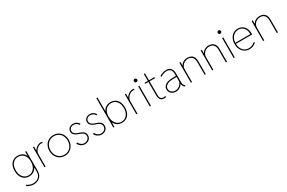

<svg xmlns="http://www.w3.org/2000/svg" viewBox="182 -2396 6363 4254"><g transform="rotate(-30 3363.5 -269.5)"><path d="M284.2 212.9Q238.8 212.9 189.9 197.3Q141.1 181.6 112.3 159.2L124 129.9Q154.3 155.3 196 170.4Q237.8 185.5 282.2 185.5Q336.4 185.5 379.9 163.8Q423.3 142.1 449 100.3Q474.6 58.6 474.6 -2V-109.4H469.7L475.6 -137.7V-377L470.7 -407.2H473.6V-511.7H502.9V-3.9Q502.9 55.7 482.2 97.2Q461.4 138.7 428.2 164.1Q395 189.5 356.9 201.2Q318.8 212.9 284.2 212.9ZM282.2 7.8Q231.9 7.8 190.7 -10.3Q149.4 -28.3 119.6 -62.7Q89.8 -97.2 73.7 -146.5Q57.6 -195.8 57.6 -257.8Q57.6 -338.9 85 -397.5Q112.3 -456.1 162.8 -487.8Q213.4 -519.5 282.2 -519.5Q343.3 -519.5 393.6 -491.5Q443.8 -463.4 473.9 -405.5Q503.9 -347.7 503.9 -257.8Q503.9 -167.5 473.4 -108.6Q442.9 -49.8 392.3 -21Q341.8 7.8 282.2 7.8ZM280.3 -19.5Q338.4 -19.5 382.3 -50.8Q426.3 -82 450.9 -137Q475.6 -191.9 475.6 -262.7Q475.6 -333 450.9 -384.5Q426.3 -436 382.3 -464.1Q338.4 -492.2 280.3 -492.2Q220.7 -492.2 177.2 -462.9Q133.8 -433.6 110.4 -380.9Q86.9 -328.1 86.9 -257.8Q86.9 -184.6 112.3 -131.1Q137.7 -77.6 181.4 -48.6Q225.1 -19.5 280.3 -19.5Z M671.9 0V-511.7H701.2V-416H712.9L693.4 -396.5Q712.4 -433.6 741.2 -461.2Q770 -488.8 804.2 -504.2Q838.4 -519.5 873 -519.5Q882.8 -519.5 893.6 -518.6Q904.3 -517.6 913.1 -513.7L901.4 -486.3Q892.1 -489.3 885 -490.7Q877.9 -492.2 869.1 -492.2Q843.8 -492.2 814.5 -479Q785.2 -465.8 759.5 -442.1Q733.9 -418.5 717.5 -386Q701.2 -353.5 701.2 -314.5V0Z M1194.3 7.8Q1121.6 7.8 1065.7 -27.1Q1009.8 -62 978 -121.6Q946.3 -181.2 946.3 -255.9Q946.3 -333 978 -392.6Q1009.8 -452.1 1065.7 -485.8Q1121.6 -519.5 1194.3 -519.5Q1267.1 -519.5 1323 -485.8Q1378.9 -452.1 1410.6 -392.6Q1442.4 -333 1442.4 -255.9Q1442.4 -181.2 1410.6 -121.6Q1378.9 -62 1323 -27.1Q1267.1 7.8 1194.3 7.8ZM1194.3 -19.5Q1258.8 -19.5 1308.1 -49.8Q1357.4 -80.1 1385.3 -133.5Q1413.1 -187 1413.1 -255.9Q1413.1 -326.2 1385.3 -379.4Q1357.4 -432.6 1308.1 -462.4Q1258.8 -492.2 1194.3 -492.2Q1132.3 -492.2 1082.8 -462.4Q1033.2 -432.6 1004.4 -379.4Q975.6 -326.2 975.6 -255.9Q975.6 -187 1004.4 -133.5Q1033.2 -80.1 1082.8 -49.8Q1132.3 -19.5 1194.3 -19.5Z M1710 7.8Q1668.5 7.8 1635 -8.1Q1601.6 -23.9 1578.4 -48.8Q1555.2 -73.7 1543.9 -101.6L1573.2 -113.3Q1588.9 -76.2 1625 -47.9Q1661.1 -19.5 1710 -19.5Q1744.6 -19.5 1772.7 -34.2Q1800.8 -48.8 1817.4 -74.5Q1834 -100.1 1834 -132.8Q1834 -164.1 1819.8 -185.3Q1805.7 -206.5 1784.2 -220.2Q1762.7 -233.9 1740.2 -241.9Q1717.8 -250 1701.2 -254.9Q1673.8 -262.7 1640.4 -279.8Q1606.9 -296.9 1582.8 -325.7Q1558.6 -354.5 1558.6 -397.5Q1558.6 -433.1 1576.9 -460.7Q1595.2 -488.3 1626.7 -503.9Q1658.2 -519.5 1698.2 -519.5Q1749.5 -519.5 1788.6 -494.6Q1827.6 -469.7 1845.7 -431.6L1818.4 -420.9Q1803.7 -451.2 1771 -471.7Q1738.3 -492.2 1696.3 -492.2Q1646 -492.2 1616.2 -462.9Q1586.4 -433.6 1587.9 -392.6Q1588.9 -357.9 1608.6 -336.2Q1628.4 -314.5 1655.3 -302Q1682.1 -289.6 1705.1 -282.2Q1729.5 -274.4 1756.8 -264.2Q1784.2 -253.9 1808.3 -237.5Q1832.5 -221.2 1847.9 -195.8Q1863.3 -170.4 1863.3 -132.8Q1863.3 -89.8 1842.5 -58.3Q1821.8 -26.9 1786.9 -9.5Q1752 7.8 1710 7.8Z M2136.7 7.8Q2095.2 7.8 2061.8 -8.1Q2028.3 -23.9 2005.1 -48.8Q1981.9 -73.7 1970.7 -101.6L2000 -113.3Q2015.6 -76.2 2051.8 -47.9Q2087.9 -19.5 2136.7 -19.5Q2171.4 -19.5 2199.5 -34.2Q2227.5 -48.8 2244.1 -74.5Q2260.7 -100.1 2260.7 -132.8Q2260.7 -164.1 2246.6 -185.3Q2232.4 -206.5 2210.9 -220.2Q2189.5 -233.9 2167 -241.9Q2144.5 -250 2127.9 -254.9Q2100.6 -262.7 2067.1 -279.8Q2033.7 -296.9 2009.5 -325.7Q1985.4 -354.5 1985.4 -397.5Q1985.4 -433.1 2003.7 -460.7Q2022 -488.3 2053.5 -503.9Q2085 -519.5 2125 -519.5Q2176.3 -519.5 2215.3 -494.6Q2254.4 -469.7 2272.5 -431.6L2245.1 -420.9Q2230.5 -451.2 2197.8 -471.7Q2165 -492.2 2123 -492.2Q2072.8 -492.2 2043 -462.9Q2013.2 -433.6 2014.6 -392.6Q2015.6 -357.9 2035.4 -336.2Q2055.2 -314.5 2082 -302Q2108.9 -289.6 2131.8 -282.2Q2156.2 -274.4 2183.6 -264.2Q2210.9 -253.9 2235.1 -237.5Q2259.3 -221.2 2274.7 -195.8Q2290 -170.4 2290 -132.8Q2290 -89.8 2269.3 -58.3Q2248.5 -26.9 2213.6 -9.5Q2178.7 7.8 2136.7 7.8Z M2432.6 0V-752H2461.9V-407.2H2471.7L2456.1 -355.5V-152.3L2477.5 -109.4H2461.9V0ZM2656.2 7.8Q2596.7 7.8 2546.1 -21.2Q2495.6 -50.3 2465.1 -109.1Q2434.6 -168 2434.6 -257.8Q2434.6 -348.1 2464.8 -406Q2495.1 -463.9 2545.4 -491.7Q2595.7 -519.5 2656.2 -519.5Q2724.6 -519.5 2775.1 -488.3Q2825.7 -457 2853.3 -397.9Q2880.9 -338.9 2880.9 -255.9Q2880.9 -194.3 2864.7 -145.5Q2848.6 -96.7 2819.1 -62.5Q2789.6 -28.3 2748.3 -10.3Q2707 7.8 2656.2 7.8ZM2658.2 -18.6Q2713.4 -18.6 2757.1 -47.9Q2800.8 -77.1 2826.2 -130.4Q2851.6 -183.6 2851.6 -255.9Q2851.6 -330.1 2826.9 -383.3Q2802.2 -436.5 2758.5 -464.8Q2714.8 -493.2 2658.2 -493.2Q2606.4 -493.2 2562 -467.3Q2517.6 -441.4 2490.2 -388.7Q2462.9 -335.9 2462.9 -255.9Q2462.9 -188 2487.8 -134.3Q2512.7 -80.6 2556.6 -49.6Q2600.6 -18.6 2658.2 -18.6Z M3021.5 0V-511.7H3050.8V-416H3062.5L3043 -396.5Q3062 -433.6 3090.8 -461.2Q3119.6 -488.8 3153.8 -504.2Q3188 -519.5 3222.7 -519.5Q3232.4 -519.5 3243.2 -518.6Q3253.9 -517.6 3262.7 -513.7L3251 -486.3Q3241.7 -489.3 3234.6 -490.7Q3227.5 -492.2 3218.8 -492.2Q3193.4 -492.2 3164.1 -479Q3134.8 -465.8 3109.1 -442.1Q3083.5 -418.5 3067.1 -386Q3050.8 -353.5 3050.8 -314.5V0Z M3366.2 0V-511.7H3395.5V0ZM3380.9 -614.3Q3363.3 -614.3 3351.1 -626.5Q3338.9 -638.7 3338.9 -656.2Q3338.9 -673.8 3351.1 -686Q3363.3 -698.2 3380.9 -698.2Q3398.4 -698.2 3410.6 -686Q3422.9 -673.8 3422.9 -656.2Q3422.9 -638.7 3410.6 -626.5Q3398.4 -614.3 3380.9 -614.3Z M3734.4 5.9Q3670.9 5.9 3641.1 -32.5Q3611.3 -70.8 3611.3 -139.6V-690.4H3640.6V-133.8Q3640.6 -83.5 3662.8 -52.5Q3685.1 -21.5 3732.4 -21.5Q3742.7 -21.5 3754.4 -23.2Q3766.1 -24.9 3776.4 -29.3L3788.1 -3.9Q3774.9 2 3761.2 3.9Q3747.6 5.9 3734.4 5.9ZM3529.3 -484.4V-511.7H3780.3V-484.4Z M4033.2 7.8Q3988.3 7.8 3951.9 -11.2Q3915.5 -30.3 3894.3 -63.2Q3873 -96.2 3873 -137.7Q3873 -185.1 3901.6 -220.7Q3930.2 -256.3 3985.6 -276.1Q4041 -295.9 4121.1 -295.9H4217.8V-268.6H4121.1Q4013.7 -268.6 3958 -231.7Q3902.3 -194.8 3902.3 -137.7Q3902.3 -105 3919.9 -78.1Q3937.5 -51.3 3967.3 -35.4Q3997.1 -19.5 4033.2 -19.5Q4076.2 -19.5 4116 -41.7Q4155.8 -64 4181.4 -99.6Q4207 -135.3 4207 -175.8V-269.5V-274.4V-337.9Q4207 -372.6 4201.2 -400.9Q4195.3 -429.2 4180.4 -449.5Q4165.5 -469.7 4139.2 -481Q4112.8 -492.2 4071.3 -492.2Q4049.8 -492.2 4022 -485.1Q3994.1 -478 3967 -466.1Q3939.9 -454.1 3920.9 -439.5L3907.2 -463.9Q3926.8 -479.5 3956.3 -492.2Q3985.8 -504.9 4017.1 -512.2Q4048.3 -519.5 4073.2 -519.5Q4123 -519.5 4155 -505.4Q4187 -491.2 4204.6 -465.6Q4222.2 -439.9 4229.2 -406.5Q4236.3 -373 4236.3 -334V-113.3Q4236.3 -76.2 4248.5 -52.7Q4260.7 -29.3 4278.3 -20.5L4282.2 -18.6L4271.5 7.8L4259.8 2Q4235.4 -10.7 4223.9 -34.2Q4212.4 -57.6 4207 -91.8L4210.9 -87.9H4199.2L4207 -91.8Q4183.6 -51.8 4138.2 -22Q4092.8 7.8 4033.2 7.8Z M4418 0V-511.7H4447.3V-423.8H4460.9L4439.5 -402.3Q4452.1 -435.1 4477.8 -461.7Q4503.4 -488.3 4540 -503.9Q4576.7 -519.5 4623 -519.5Q4676.8 -519.5 4716.3 -498.3Q4755.9 -477.1 4777.3 -434.8Q4798.8 -392.6 4798.8 -330.1V0H4769.5V-322.3Q4769.5 -407.2 4730.2 -449.7Q4690.9 -492.2 4624 -492.2Q4572.8 -492.2 4533 -469Q4493.2 -445.8 4470.2 -408Q4447.3 -370.1 4447.3 -326.2V0Z M4962.9 0V-511.7H4992.2V-423.8H5005.9L4984.4 -402.3Q4997.1 -435.1 5022.7 -461.7Q5048.3 -488.3 5085 -503.9Q5121.6 -519.5 5168 -519.5Q5221.7 -519.5 5261.2 -498.3Q5300.8 -477.1 5322.3 -434.8Q5343.8 -392.6 5343.8 -330.1V0H5314.5V-322.3Q5314.5 -407.2 5275.1 -449.7Q5235.8 -492.2 5168.9 -492.2Q5117.7 -492.2 5077.9 -469Q5038.1 -445.8 5015.1 -408Q4992.2 -370.1 4992.2 -326.2V0Z M5511.7 0V-511.7H5541V0ZM5526.4 -614.3Q5508.8 -614.3 5496.6 -626.5Q5484.4 -638.7 5484.4 -656.2Q5484.4 -673.8 5496.6 -686Q5508.8 -698.2 5526.4 -698.2Q5543.9 -698.2 5556.2 -686Q5568.4 -673.8 5568.4 -656.2Q5568.4 -638.7 5556.2 -626.5Q5543.9 -614.3 5526.4 -614.3Z M5918 7.8Q5849.1 7.8 5796.1 -25.9Q5743.2 -59.6 5713.4 -118.9Q5683.6 -178.2 5683.6 -255.9Q5683.6 -331.1 5712.4 -390.6Q5741.2 -450.2 5793 -484.9Q5844.7 -519.5 5913.1 -519.5Q5977.1 -519.5 6025.4 -489Q6073.7 -458.5 6100.8 -405.3Q6127.9 -352.1 6127.9 -284.2Q6127.9 -275.4 6127.9 -266.4Q6127.9 -257.3 6127 -247.1H5707V-274.4H6097.7Q6100.1 -335.9 6077.6 -385.3Q6055.2 -434.6 6012.9 -463.4Q5970.7 -492.2 5914.1 -492.2Q5858.9 -492.2 5813.2 -463.9Q5767.6 -435.5 5740.2 -382.1Q5712.9 -328.6 5712.9 -253.9Q5712.9 -184.1 5738 -131.3Q5763.2 -78.6 5808.8 -49.1Q5854.5 -19.5 5916 -19.5Q5948.7 -19.5 5977.3 -28.1Q6005.9 -36.6 6031 -51.3Q6056.2 -65.9 6078.1 -85L6089.8 -57.6Q6060.5 -31.2 6016.4 -11.7Q5972.2 7.8 5918 7.8Z M6265.6 0V-511.7H6294.9V-423.8H6308.6L6287.1 -402.3Q6299.8 -435.1 6325.4 -461.7Q6351.1 -488.3 6387.7 -503.9Q6424.3 -519.5 6470.7 -519.5Q6524.4 -519.5 6564 -498.3Q6603.5 -477.1 6625 -434.8Q6646.5 -392.6 6646.5 -330.1V0H6617.2V-322.3Q6617.2 -407.2 6577.9 -449.7Q6538.6 -492.2 6471.7 -492.2Q6420.4 -492.2 6380.6 -469Q6340.8 -445.8 6317.9 -408Q6294.9 -370.1 6294.9 -326.2V0Z"/></g></svg>

Font: Reddit Sans ExtraLight
Style: Regular
Weight: 250
Designer: Stephen Hutchings
Foundry: Reddit
Version: Version 1.014